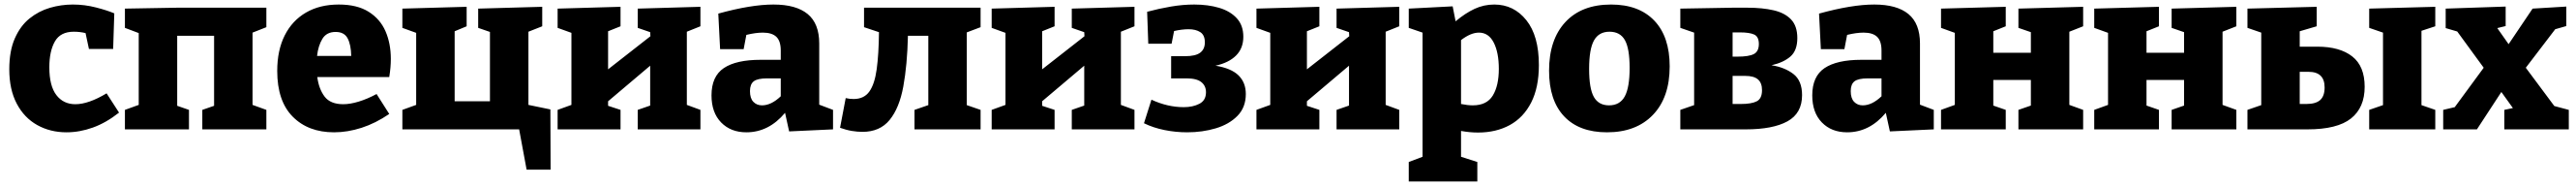

<svg xmlns="http://www.w3.org/2000/svg" viewBox="-20 -571 11382 821"><path d="M274 13Q202 13 144.5 -19Q87 -51 54 -113.5Q21 -176 21 -265Q21 -346 45.5 -401.5Q70 -457 110.5 -489.5Q151 -522 200.5 -536.5Q250 -551 302 -551Q354 -551 404.5 -538Q455 -525 485 -512L480 -355H373L358 -425Q333 -431 306 -431Q247 -431 222.5 -388Q198 -345 198 -274Q198 -192 229 -151.5Q260 -111 313 -111Q371 -111 451 -159L506 -74Q449 -29 390.5 -8Q332 13 274 13Z M532 0V-86L593 -108V-425L532 -448V-533L762 -537H1157V-451L1096 -427V-108L1157 -86V0H874V-86L926 -104V-413H763V-104L815 -86V0Z M1456 13Q1342 13 1273.5 -56Q1205 -125 1205 -258Q1205 -349 1238 -414.5Q1271 -480 1332 -515.5Q1393 -551 1477 -551Q1558 -551 1609 -519Q1660 -487 1683.5 -433Q1707 -379 1707 -311Q1707 -273 1700 -231H1382Q1389 -178 1414.5 -144.5Q1440 -111 1497 -111Q1527 -111 1565 -122.5Q1603 -134 1644 -156L1700 -68Q1640 -27 1578 -7Q1516 13 1456 13ZM1463 -430Q1423 -430 1404.5 -399.5Q1386 -369 1381 -324H1532Q1531 -374 1516 -402Q1501 -430 1463 -430Z M2412 -88 2413 178H2307L2274 0H1758V-86L1819 -108V-426L1758 -448V-533L2042 -541V-455L1989 -433V-124H2145V-430L2093 -448V-533L2376 -541V-455L2315 -431V-108Z M2444 0V-86L2505 -108V-426L2444 -448V-533L2722 -541V-455L2667 -433V-265L2854 -411L2853 -429L2798 -448V-533L3075 -541V-455L3015 -431V-108L3075 -86V0H2798V-86L2853 -105V-281L2667 -124V-104L2722 -86V0Z M3467 9 3449 -73Q3377 13 3278 13Q3209 13 3166.5 -30.5Q3124 -74 3124 -150Q3124 -234 3178.5 -270.5Q3233 -307 3341 -307H3430V-348Q3430 -390 3410.5 -408.5Q3391 -427 3351 -427Q3319 -427 3278 -417L3266 -354H3162L3154 -511Q3299 -551 3398 -551Q3498 -551 3549 -509Q3600 -467 3600 -379V-109L3661 -86V0ZM3294 -169Q3294 -137 3309 -121.5Q3324 -106 3347 -106Q3388 -106 3430 -146V-225H3369Q3327 -225 3310.5 -212Q3294 -199 3294 -169Z M3791 11Q3769 11 3744.5 7Q3720 3 3692 -7L3717 -138Q3734 -134 3752 -134Q3798 -134 3821.5 -167Q3845 -200 3854 -266Q3863 -332 3864 -429L3798 -451V-537H4313V-451L4252 -428V-107L4313 -86V0H4021V-86L4082 -107V-413H3992Q3989 -284 3971.5 -189Q3954 -94 3911 -41.5Q3868 11 3791 11Z M4362 0V-86L4423 -108V-426L4362 -448V-533L4640 -541V-455L4585 -433V-265L4772 -411L4771 -429L4716 -448V-533L4993 -541V-455L4933 -431V-108L4993 -86V0H4716V-86L4771 -105V-281L4585 -124V-104L4640 -86V0Z M5226 13Q5175 13 5125.5 3Q5076 -7 5035 -27L5068 -131Q5139 -98 5211 -98Q5251 -98 5280 -113Q5309 -128 5309 -164Q5309 -192 5288.5 -208.5Q5268 -225 5224 -225H5155V-323H5217Q5263 -323 5283.5 -338.5Q5304 -354 5304 -384Q5304 -416 5284 -429Q5264 -442 5232 -442Q5218 -442 5201.5 -440Q5185 -438 5168 -434L5157 -378H5054L5049 -519Q5101 -533 5154 -542Q5207 -551 5257 -551Q5318 -551 5367 -536.5Q5416 -522 5445 -490.5Q5474 -459 5474 -409Q5474 -358 5442 -326Q5410 -294 5351 -281Q5420 -270 5452.5 -238.5Q5485 -207 5485 -156Q5485 -97 5448 -59.5Q5411 -22 5352 -4.5Q5293 13 5226 13Z M5532 0V-86L5593 -108V-426L5532 -448V-533L5810 -541V-455L5755 -433V-265L5942 -411L5941 -429L5886 -448V-533L6163 -541V-455L6103 -431V-108L6163 -86V0H5886V-86L5941 -105V-281L5755 -124V-104L5810 -86V0Z M6205 230V144L6266 121V-427L6205 -448V-533L6399 -543L6412 -477Q6455 -513 6496 -532Q6537 -551 6583 -551Q6669 -551 6724.5 -482Q6780 -413 6780 -284Q6780 -185 6746 -118.5Q6712 -52 6651.5 -19Q6591 14 6511 14Q6475 14 6436 7V121L6508 144V230ZM6488 -106Q6550 -106 6576.5 -149.5Q6603 -193 6603 -267Q6603 -339 6580.5 -383Q6558 -427 6515 -427Q6479 -427 6436 -394V-112Q6465 -106 6488 -106Z M7099 -551Q7222 -551 7290 -480Q7358 -409 7358 -278Q7358 -141 7284 -64Q7210 13 7081 13Q6958 13 6891.5 -57.5Q6825 -128 6825 -259Q6825 -396 6897 -473.5Q6969 -551 7099 -551ZM7092 -431Q7045 -431 7023.5 -392.5Q7002 -354 7002 -267Q7002 -180 7023 -143Q7044 -106 7090 -106Q7138 -106 7159.5 -145.5Q7181 -185 7181 -271Q7181 -357 7160 -394Q7139 -431 7092 -431Z M7636 -537H7702Q7768 -537 7817.5 -525.5Q7867 -514 7894.5 -485Q7922 -456 7922 -403Q7922 -348 7891.5 -321.5Q7861 -295 7808 -283Q7866 -274 7904.5 -244.5Q7943 -215 7943 -151Q7943 -71 7878.5 -35.5Q7814 0 7694 0H7405V-86L7466 -107V-427L7405 -448V-533ZM7668 -428H7636V-321H7658Q7708 -321 7730 -332.5Q7752 -344 7752 -377Q7752 -409 7731.5 -418.5Q7711 -428 7668 -428ZM7672 -112Q7720 -112 7743 -124Q7766 -136 7766 -173Q7766 -205 7748 -220.5Q7730 -236 7692 -236H7636V-112Z M8331 9 8313 -73Q8241 13 8142 13Q8073 13 8030.5 -30.5Q7988 -74 7988 -150Q7988 -234 8042.5 -270.5Q8097 -307 8205 -307H8294V-348Q8294 -390 8274.5 -408.5Q8255 -427 8215 -427Q8183 -427 8142 -417L8130 -354H8026L8018 -511Q8163 -551 8262 -551Q8362 -551 8413 -509Q8464 -467 8464 -379V-109L8525 -86V0ZM8158 -169Q8158 -137 8173 -121.5Q8188 -106 8211 -106Q8252 -106 8294 -146V-225H8233Q8191 -225 8174.5 -212Q8158 -199 8158 -169Z M8557 0V-86L8618 -108V-426L8557 -448V-533L8843 -541V-455L8788 -433V-338H8954V-429L8899 -448V-533L9185 -541V-455L9124 -431V-108L9185 -86V0H8899V-86L8954 -105V-218H8788V-105L8843 -86V0Z M9234 0V-86L9295 -108V-426L9234 -448V-533L9520 -541V-455L9465 -433V-338H9631V-429L9576 -448V-533L9862 -541V-455L9801 -431V-108L9862 -86V0H9576V-86L9631 -105V-218H9465V-105L9520 -86V0Z M10741 -86V0H10449V-86L10510 -107V-427L10449 -448V-533L10741 -541V-455L10680 -435V-107ZM9911 0V-86L9972 -107V-427L9911 -448V-533L10217 -541V-455L10142 -433V-365H10220Q10319 -365 10374 -322Q10429 -279 10429 -188Q10429 -96 10368.5 -48Q10308 0 10176 0ZM10181 -254H10142V-112H10171Q10213 -112 10232.5 -129.5Q10252 -147 10252 -185Q10252 -254 10181 -254Z M10776 0V-86L10827 -98L10955 -272L10838 -432L10787 -447V-533L11052 -542V-456L11015 -447L11065 -376L11171 -533L11320 -542V-456L11271 -442L11141 -272L11267 -103L11331 -86V0H11046V-86L11084 -94L11033 -165L10925 0Z"/></svg>

Font: Bitter ExtraBold
Style: Regular
Weight: 800
Designer: Sol Matas, and Bitter project Authors
Foundry: Sol Matas
Version: Version 2.001